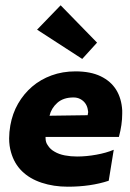

<svg xmlns="http://www.w3.org/2000/svg" viewBox="-20 -692 491 725"><path d="M236 13Q182.5 13 137.2 -2Q92 -17 62.8 -45.8Q33.5 -74.5 21.5 -117.5Q14.5 -141.5 14.5 -169.5Q14.5 -192.5 19 -218.5Q27 -263.5 48.2 -300.5Q69.5 -337.5 101.2 -364.8Q133 -392 174.5 -407.2Q216 -422.5 265 -422.5Q322 -422.5 360.2 -404Q398.5 -385.5 418.8 -352.8Q439 -320 441.5 -275V-262.5Q441.5 -221.5 429 -175H152V-171Q152 -154 161 -142.5Q170 -128 186.5 -119Q202.5 -109.5 224.8 -105.2Q247 -101 271 -101Q306 -101 343.5 -107.8Q381 -114.5 409.5 -126.5L390.5 -9.5Q322.5 13 236 13ZM167 -255 311 -257 313 -269 311 -281Q308.5 -293 301.5 -302.5Q294.5 -312 283.2 -318Q272 -324 257.5 -324Q219 -324 196.2 -303.5Q173.5 -283 167 -255ZM290.5 -469.5 120 -580 209 -672 346.5 -531Z"/></svg>

Font: Lucymar Sans
Style: Bold Italic
Weight: 700
Italic angle: -10°
Foundry: The League of Moveable Type (original font) / Main changes by Cristiano Sobral with portions from Mirco Monsees
Version: Version 2.00;August 30, 2020;FontCreator 13.0.0.2681 64-bit